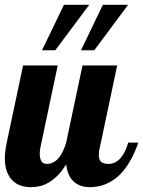

<svg xmlns="http://www.w3.org/2000/svg" viewBox="-28 -772 595 798"><path d="M546.9 -179.2Q532.7 -138.7 516.1 -108.9Q499.5 -79.1 481.7 -58.6Q463.9 -38.1 445.3 -25.4Q426.8 -12.7 409.2 -5.9Q391.6 1 375.5 3.4Q359.4 5.9 346.2 5.9Q303.2 5.9 277.8 -17.8Q252.4 -41.5 247.1 -88.9Q228 -58.1 208.5 -39.6Q189 -21 169.9 -10.7Q150.9 -0.5 132.8 2.7Q114.7 5.9 99.1 5.9Q76.7 5.9 57.1 -1Q37.6 -7.8 23.2 -22.5Q8.8 -37.1 0.5 -59.6Q-7.8 -82 -7.8 -113.8Q-7.8 -127.4 -5.9 -143.8Q-3.9 -160.2 0 -179.2L67.9 -500H211.9L140.1 -160.2Q137.2 -144.5 137.2 -131.8Q137.2 -114.7 143.6 -102.8Q149.9 -90.8 167 -90.8Q181.6 -90.8 193.8 -97.4Q206.1 -104 216.1 -115.7Q226.1 -127.4 233.6 -143.8Q241.2 -160.2 247.1 -179.2L314.9 -500H459L387.2 -160.2Q384.8 -151.9 383.8 -143.8Q382.8 -135.7 382.8 -127.9Q382.8 -106.9 392.8 -98.9Q402.8 -90.8 423.8 -90.8Q438.5 -90.8 450.9 -97.4Q463.4 -104 473.6 -115.7Q483.9 -127.4 491.7 -143.8Q499.5 -160.2 504.9 -179.2ZM237.8 -752H342.8L201.7 -563H146.5ZM399.4 -752H504.4L363.8 -563H308.6Z"/></svg>

Font: Lobster
Style: Regular
Weight: 400
Designer: Pablo Impallari
Foundry: Pablo Impallari
Version: Version 1.007; ttfautohint (v1.1) -l 8 -r 50 -G 50 -x 14 -D 